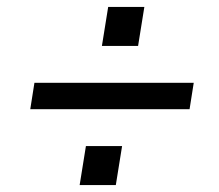

<svg xmlns="http://www.w3.org/2000/svg" viewBox="-20 -620 630 552"><path d="M525 -306H67L79 -382H537ZM313 -88H209L227 -200H331ZM377 -488H273L291 -600H395Z"/></svg>

Font: Sora Variable Italic
Style: Regular
Weight: 400
Designer: Jonathan Barnbrook, Julián Moncada
Foundry: Barnbrook Fonts
Version: Version 2.000